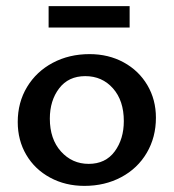

<svg xmlns="http://www.w3.org/2000/svg" viewBox="-20 -602 569 628"><path d="M38 -203Q38 -267 68.5 -317.5Q99 -368 152.5 -396.5Q206 -425 273 -425Q335 -425 384.5 -398Q434 -371 462 -323.5Q490 -276 490 -217Q490 -153 460 -102Q430 -51 376.5 -22.5Q323 6 256 6Q194 6 144 -21Q94 -48 66 -95.5Q38 -143 38 -203ZM385 -206Q385 -273 349.5 -313Q314 -353 259 -353Q204 -353 173.5 -313Q143 -273 143 -214Q143 -147 179.5 -106.5Q216 -66 270 -66Q325 -66 355 -106.5Q385 -147 385 -206ZM139 -582H404V-512H139Z"/></svg>

Font: Ysabeau Semibold
Style: Regular
Weight: 600
Designer: Christian Thalmann (Catharsis Fonts)
Version: Version 0.003